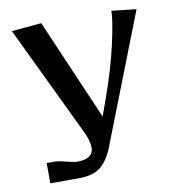

<svg xmlns="http://www.w3.org/2000/svg" viewBox="-75 -708 699 774"><g transform="rotate(-10 275.0 -321.0)"><path d="M22.9 -630.9 145 -642.1 323.2 -229V-228L348.1 -296.9Q389.6 -413.6 410.9 -509Q432.1 -604.5 432.1 -642.1L533.2 -630.9L329.1 -107.9Q309.6 -54.7 278.3 -27.3Q247.1 0 187 0H68.8V-83H102.1Q117.7 -83 147.5 -75Q177.2 -66.9 191.9 -66.9Q224.1 -66.9 241 -78.6Q257.8 -90.3 257.8 -111.8Q257.8 -137.2 243.2 -170.9Z"/></g></svg>

Font: Resagokr
Style: Bold
Weight: 600
Designer: gluk
Foundry: gluk
Version: Version 0.95